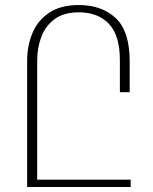

<svg xmlns="http://www.w3.org/2000/svg" viewBox="-20 -744 609 764"><path d="M293 -724Q385 -724 440.5 -672Q496 -620 496 -500V-377H457V-505Q457 -603 413.5 -649Q370 -695 294 -695Q234 -695 197.5 -668Q161 -641 144.5 -597.5Q128 -554 128 -502V-29H500V0H88V-502Q88 -564 110 -614.5Q132 -665 177.5 -694.5Q223 -724 293 -724Z"/></svg>

Font: Noto Serif Armenian SemiCondensed ExtraLight
Style: Regular
Weight: 200
Width: 4
Designer: Monotype Design Team
Foundry: Monotype Imaging Inc.
Version: Version 2.008; ttfautohint (v1.8.4.7-5d5b)